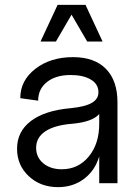

<svg xmlns="http://www.w3.org/2000/svg" viewBox="-20 -750 566 786"><path d="M217.8 16.1Q145.5 16.1 97.7 -28.8Q49.8 -73.7 49.8 -141.1Q49.8 -211.9 106.9 -254.9Q164.1 -297.9 269 -307.1Q329.6 -313 357.4 -329.8Q385.3 -346.7 382.8 -377Q380.9 -407.7 350.1 -425.3Q319.3 -442.9 269 -442.9Q208.5 -442.9 172.4 -414.3Q136.2 -385.7 136.2 -337.9L63 -348.1Q63 -420.4 124.8 -468.3Q186.5 -516.1 278.8 -516.1Q366.7 -516.1 413.8 -468Q460.9 -419.9 460.9 -331.1V0H386.2V-109.9Q369.1 -51.8 324 -17.8Q278.8 16.1 217.8 16.1ZM232.9 -57.1Q300.3 -57.1 343.3 -109.1Q386.2 -161.1 386.2 -243.2V-283.2Q357.9 -250.5 273.9 -243.2Q202.6 -237.3 165.3 -212.2Q127.9 -187 127.9 -145Q127.9 -106 157.2 -81.5Q186.5 -57.1 232.9 -57.1ZM146 -580.1 215.8 -730H330.1L399.9 -580.1H336.9L272.9 -689.9L209 -580.1Z"/></svg>

Font: Uncut Sans
Style: Regular
Weight: 400
Designer: Kasper Nordkvist
Foundry: UNCUT.wtf
Version: Version 1.304;Glyphs 3.2 (3246)